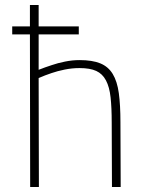

<svg xmlns="http://www.w3.org/2000/svg" viewBox="-20 -750 607 770"><path d="M29 -644H100V-730H135V-644H296V-612H135V-470Q160 -480 188 -489Q211 -497 240.5 -503Q270 -509 299 -509Q350 -509 382 -496Q414 -483 432 -453.5Q450 -424 456.5 -376.5Q463 -329 463 -260L464 0H429L428 -258Q428 -318 423.5 -359.5Q419 -401 405 -427.5Q391 -454 366 -465.5Q341 -477 299 -477Q269 -477 239.5 -471Q210 -465 187 -457Q160 -448 135 -437L136 0H101L100 -612H29Z"/></svg>

Font: Panefresco 1wt
Style: Regular
Weight: 250
Version: Version 1.000